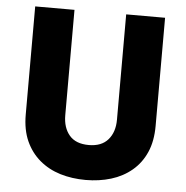

<svg xmlns="http://www.w3.org/2000/svg" viewBox="-52 -751 805 831"><g transform="rotate(5 350.5 -335.5)"><path d="M67.5 -700V-230Q67.5 -164 89.3 -115.5Q111.2 -67 149.7 -34.5Q188.2 -2 239.3 13.7Q290.5 29.3 350.2 29.3Q408.8 29.3 460.3 13.7Q511.8 -2 550.5 -34.5Q589.2 -67 610.5 -115.5Q631.8 -164 631.8 -230V-700H462.8V-242.2Q462.8 -188.3 434.3 -155.4Q405.8 -122.5 350.6 -122.5Q293.8 -122.5 266 -155.4Q238.2 -188.3 238.2 -242.2V-700Z"/></g></svg>

Font: Jost* Book
Style: Regular
Weight: 400
Version: Version 3.000